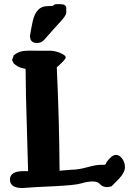

<svg xmlns="http://www.w3.org/2000/svg" viewBox="-20 -907 661 941"><path d="M274.9 -886.7Q304.7 -886.7 304.7 -867.2V-844.2Q304.7 -831.1 273.4 -797.6Q242.2 -764.2 196.8 -711.9Q182.1 -696.3 161.6 -696.3Q127 -696.3 127 -731Q127 -731.4 127 -731.9V-732.4Q132.8 -768.1 140.6 -804.2Q157.7 -877 211.9 -877Q211.9 -877 212.4 -877Q231 -877 239.3 -877.9Q244.6 -886.7 260.3 -886.7ZM120.1 -658.7 229.5 -658.2Q251.5 -657.7 276.9 -646.7Q302.2 -635.7 302.2 -625.5Q302.2 -615.2 258.3 -577.1Q270.5 -313.5 272 -70.3L331.1 -75.2Q363.8 -75.2 407 -87.2Q450.2 -99.1 471.2 -99.1Q492.2 -99.1 495.1 -100.1Q498 -101.1 500.5 -108.2Q502.9 -115.2 518.3 -131.6Q533.7 -147.9 549.3 -147.9Q564.9 -147.9 578.6 -129.9Q592.3 -111.8 592.3 -87.2Q592.3 -62.5 563.5 -31.2L526.4 6.3L509.3 9.8H498Q479.5 6.8 469.2 -5.4Q459 -17.6 433.8 -17.6Q408.7 -17.6 378.4 -8.3Q348.1 1 241.5 5.9Q134.8 10.7 117.4 12.7Q100.1 14.6 90.3 14.6Q29.3 14.6 28.8 -26.4V-27.3Q28.8 -68.4 96.7 -68.4H117.7L107.4 -432.6L105.5 -569.3L87.4 -573.7Q65.4 -579.1 47.4 -596.2L39.6 -611.3V-614.3L48.3 -638.2H51.3Q74.2 -658.7 117.7 -658.7Q119.1 -658.7 120.1 -658.7Z"/></svg>

Font: Drukaatie burti
Style: Bold
Weight: 700
Version: Version 0.14